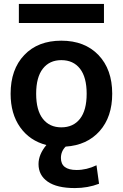

<svg xmlns="http://www.w3.org/2000/svg" viewBox="-20 -737 625 977"><path d="M76 -620V-717H509V-620ZM551 -260Q551 -142 487 -70Q423 2 314 9Q290 33 290 67Q290 128 370 128Q421 128 471 104L484 198Q427 220 361 220Q270 220 223 187.5Q176 155 176 98Q176 49 216 1Q131 -21 82.5 -89.5Q34 -158 34 -260Q34 -384 103.5 -457Q173 -530 292 -530Q411 -530 481 -457Q551 -384 551 -260ZM292 -89Q353 -89 387 -132.5Q421 -176 421 -260Q421 -344 387 -387.5Q353 -431 292 -431Q232 -431 198 -387.5Q164 -344 164 -260Q164 -176 198 -132.5Q232 -89 292 -89Z"/></svg>

Font: M PLUS 1p
Style: Bold
Weight: 700
Version: Version 1.062